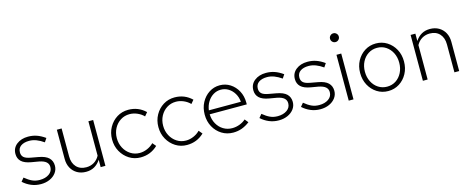

<svg xmlns="http://www.w3.org/2000/svg" viewBox="-37 -1318 4754 1946"><g transform="rotate(-15 2340.5 -345.0)"><path d="M216 10Q161 10 114 -10Q67 -30 30 -64L60 -100Q101 -66 136.5 -50Q172 -34 215 -34Q274 -34 312.5 -61Q351 -88 351 -134Q351 -166 328 -186.5Q305 -207 253 -217L177 -230Q107 -242 75 -272.5Q43 -303 43 -352Q43 -414 90.5 -451.5Q138 -489 211 -489Q259 -489 301 -474.5Q343 -460 388 -428L362 -389Q324 -416 286.5 -430.5Q249 -445 211 -445Q156 -445 123.5 -422Q91 -399 91 -355Q91 -323 111.5 -304Q132 -285 183 -276L260 -262Q334 -249 366.5 -217Q399 -185 399 -135Q399 -93 374.5 -60Q350 -27 308.5 -8.5Q267 10 216 10Z M690 8Q637 8 597 -15Q557 -38 534.5 -79Q512 -120 512 -174V-481H562V-188Q562 -118 600 -77Q638 -36 704 -36Q748 -36 784 -57Q820 -78 843 -120V-481H893V0H843V-77Q816 -36 778 -14Q740 8 690 8Z M1262 10Q1196 10 1143 -23.5Q1090 -57 1058.5 -113.5Q1027 -170 1027 -240Q1027 -310 1058.5 -366.5Q1090 -423 1143 -456Q1196 -489 1262 -489Q1367 -489 1442 -417L1411 -380Q1383 -409 1343.5 -426Q1304 -443 1264 -443Q1211 -443 1168.5 -416Q1126 -389 1101.5 -343Q1077 -297 1077 -240Q1077 -184 1101.5 -137.5Q1126 -91 1168.5 -63.5Q1211 -36 1264 -36Q1304 -36 1343.5 -53Q1383 -70 1411 -99L1442 -62Q1367 10 1262 10Z M1748 10Q1682 10 1629 -23.5Q1576 -57 1544.5 -113.5Q1513 -170 1513 -240Q1513 -310 1544.5 -366.5Q1576 -423 1629 -456Q1682 -489 1748 -489Q1853 -489 1928 -417L1897 -380Q1869 -409 1829.5 -426Q1790 -443 1750 -443Q1697 -443 1654.5 -416Q1612 -389 1587.5 -343Q1563 -297 1563 -240Q1563 -184 1587.5 -137.5Q1612 -91 1654.5 -63.5Q1697 -36 1750 -36Q1790 -36 1829.5 -53Q1869 -70 1897 -99L1928 -62Q1853 10 1748 10Z M2233 10Q2167 10 2114 -23Q2061 -56 2030 -112.5Q1999 -169 1999 -240Q1999 -311 2029 -367Q2059 -423 2109.5 -456Q2160 -489 2221 -489Q2282 -489 2331 -457.5Q2380 -426 2409 -372Q2438 -318 2438 -250V-231H2049Q2051 -175 2076 -130.5Q2101 -86 2142.5 -61Q2184 -36 2235 -36Q2275 -36 2313 -50.5Q2351 -65 2377 -89L2407 -52Q2367 -21 2324.5 -5.5Q2282 10 2233 10ZM2051 -272H2387Q2383 -321 2360 -359.5Q2337 -398 2301 -420.5Q2265 -443 2221 -443Q2178 -443 2142 -421Q2106 -399 2082 -360.5Q2058 -322 2051 -272Z M2712 10Q2657 10 2610 -10Q2563 -30 2526 -64L2556 -100Q2597 -66 2632.5 -50Q2668 -34 2711 -34Q2770 -34 2808.5 -61Q2847 -88 2847 -134Q2847 -166 2824 -186.5Q2801 -207 2749 -217L2673 -230Q2603 -242 2571 -272.5Q2539 -303 2539 -352Q2539 -414 2586.5 -451.5Q2634 -489 2707 -489Q2755 -489 2797 -474.5Q2839 -460 2884 -428L2858 -389Q2820 -416 2782.5 -430.5Q2745 -445 2707 -445Q2652 -445 2619.5 -422Q2587 -399 2587 -355Q2587 -323 2607.5 -304Q2628 -285 2679 -276L2756 -262Q2830 -249 2862.5 -217Q2895 -185 2895 -135Q2895 -93 2870.5 -60Q2846 -27 2804.5 -8.5Q2763 10 2712 10Z M3148 10Q3093 10 3046 -10Q2999 -30 2962 -64L2992 -100Q3033 -66 3068.5 -50Q3104 -34 3147 -34Q3206 -34 3244.5 -61Q3283 -88 3283 -134Q3283 -166 3260 -186.5Q3237 -207 3185 -217L3109 -230Q3039 -242 3007 -272.5Q2975 -303 2975 -352Q2975 -414 3022.5 -451.5Q3070 -489 3143 -489Q3191 -489 3233 -474.5Q3275 -460 3320 -428L3294 -389Q3256 -416 3218.5 -430.5Q3181 -445 3143 -445Q3088 -445 3055.5 -422Q3023 -399 3023 -355Q3023 -323 3043.5 -304Q3064 -285 3115 -276L3192 -262Q3266 -249 3298.5 -217Q3331 -185 3331 -135Q3331 -93 3306.5 -60Q3282 -27 3240.5 -8.5Q3199 10 3148 10Z M3471 -608Q3452 -608 3438.5 -621.5Q3425 -635 3425 -654Q3425 -673 3438.5 -686.5Q3452 -700 3471 -700Q3490 -700 3503.5 -686.5Q3517 -673 3517 -654Q3517 -635 3503.5 -621.5Q3490 -608 3471 -608ZM3446 0V-481H3496V0Z M3860 10Q3795 10 3743 -23Q3691 -56 3660.5 -112.5Q3630 -169 3630 -240Q3630 -311 3660.5 -367Q3691 -423 3743 -456Q3795 -489 3860 -489Q3925 -489 3977 -456Q4029 -423 4059.5 -367Q4090 -311 4090 -240Q4090 -169 4059.5 -112.5Q4029 -56 3977 -23Q3925 10 3860 10ZM3860 -36Q3912 -36 3952.5 -62.5Q3993 -89 4016.5 -135.5Q4040 -182 4040 -240Q4040 -298 4016.5 -344Q3993 -390 3952.5 -416.5Q3912 -443 3860 -443Q3809 -443 3768 -416.5Q3727 -390 3703.5 -344Q3680 -298 3680 -240Q3680 -182 3703.5 -135.5Q3727 -89 3768 -62.5Q3809 -36 3860 -36Z M4224 0V-481H4274V-404Q4301 -445 4339 -467Q4377 -489 4427 -489Q4480 -489 4520 -466Q4560 -443 4582.5 -402Q4605 -361 4605 -307V0H4555V-293Q4555 -363 4517 -404Q4479 -445 4413 -445Q4370 -445 4333.5 -424Q4297 -403 4274 -361V0Z"/></g></svg>

Font: Red Hat Text Light
Style: Regular
Weight: 300
Designer: Pentagram, MCKL
Foundry: Pentagram, MCKL
Version: Version 1.023; ttfautohint (v1.8.3)